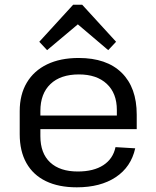

<svg xmlns="http://www.w3.org/2000/svg" viewBox="-20 -797 672 825"><path d="M310 7.9Q231.9 7.9 177.1 -18.7Q122.3 -45.2 93.5 -96.4Q64.7 -147.6 64.7 -220.5V-319.5Q64.7 -390.7 95.2 -441.9Q125.6 -493.1 182.4 -520.5Q239.1 -547.9 317.9 -547.9Q438.1 -547.9 502.8 -484.4Q567.5 -420.8 567.5 -304.5V-242.1H136.5V-300.6H496.2L482.1 -277.6V-324.4Q482.1 -396.4 438.7 -436.8Q395.3 -477.2 319.1 -477.2Q240.1 -477.2 196.8 -435.9Q153.5 -394.7 153.5 -320.1V-211.9Q153.5 -138.4 195.5 -99.2Q237.5 -60.1 314.1 -60.1Q382.3 -60.1 424.1 -87.4Q465.9 -114.7 476.3 -164.8L561 -159.7Q543.1 -79.3 477.3 -35.7Q411.6 7.9 310 7.9ZM148.8 -617.5 294.3 -776.6H333.2L478.8 -617.5L445 -581.5L293.1 -710.5H336L182.4 -581.5Z"/></svg>

Font: Pathway Extreme 8pt Thin
Style: Regular
Weight: 100
Version: Version 1.001;gftools[0.9.26]